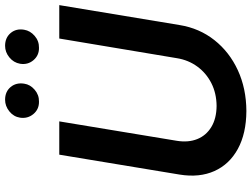

<svg xmlns="http://www.w3.org/2000/svg" viewBox="-138 -844 993 758"><g transform="rotate(-90 359.0 -464.5)"><path d="M586.4 -727.5H718.3L639.6 -252.4Q627 -174.3 580.1 -115Q533.2 -55.7 461.2 -22.5Q389.2 10.7 300.3 11.2Q211.4 10.7 150.6 -22.5Q89.8 -55.7 63.2 -115Q36.6 -174.3 49.3 -252.4L127.9 -727.5H259.3L182.6 -263.2Q175.3 -217.8 189.5 -182.6Q203.6 -147.5 237.1 -127.2Q270.5 -106.9 320.3 -106.4Q370.6 -106.9 410.4 -127.2Q450.2 -147.5 475.8 -182.6Q501.5 -217.8 508.8 -263.2ZM337.4 -807.6Q307.1 -807.1 288.3 -829.6Q269.5 -852.1 273.9 -882.3Q277.8 -907.7 298.8 -924.6Q319.8 -941.4 344.7 -941.4Q376.5 -941.4 394.8 -919.7Q413.1 -897.9 408.2 -866.2Q404.8 -842.3 384.3 -824.7Q363.8 -807.1 337.4 -807.6ZM549.8 -807.6Q520 -807.1 501 -829.3Q481.9 -851.6 486.8 -882.3Q491.2 -907.7 512 -924.6Q532.7 -941.4 557.6 -941.4Q589.4 -941.4 607.9 -919.7Q626.5 -897.9 621.1 -866.2Q617.2 -842.3 596.9 -824.7Q576.7 -807.1 549.8 -807.6Z"/></g></svg>

Font: Inter Tight SemiBold
Style: Italic
Weight: 600
Italic angle: -9.39999°
Designer: Rasmus Andersson
Foundry: rsms
Version: Version 3.004